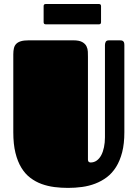

<svg xmlns="http://www.w3.org/2000/svg" viewBox="-20 -898 672 937"><path d="M586.9 -252.4Q586.9 -196.8 576.2 -155Q565.4 -113.3 546.4 -83Q527.3 -52.7 501.5 -33.2Q475.6 -13.7 445.1 -2Q414.6 9.8 380.6 14.4Q346.7 19 312 19Q278.8 19 245.8 14.9Q212.9 10.7 183.3 0Q153.8 -10.7 128.4 -29.8Q103 -48.8 84.5 -79.1Q65.9 -109.4 55.4 -151.9Q44.9 -194.3 44.9 -252.4V-632.8Q44.9 -649.9 47.9 -662.6Q50.8 -675.3 59.1 -683.8Q67.4 -692.4 82 -696.8Q96.7 -701.2 120.1 -701.2H337.9Q366.2 -701.2 381.1 -692.9Q396 -684.6 402.1 -672.1Q408.2 -659.7 408.7 -645.8Q409.2 -631.8 409.2 -620.1V-118.7Q409.2 -111.3 413.3 -108.2Q417.5 -105 421.4 -105Q439 -105 452.1 -114.5Q465.3 -124 474.1 -140.6Q482.9 -157.2 487.5 -179.7Q492.2 -202.1 492.2 -228V-678.2Q492.2 -686.5 495.8 -693.8Q499.5 -701.2 512.2 -701.2H563Q567.4 -701.2 571.8 -700.7Q576.2 -700.2 579.6 -698Q583 -695.8 585 -691.2Q586.9 -686.5 586.9 -678.2ZM203.1 -779.3Q192.9 -779.3 192.9 -790V-868.2Q192.9 -878.4 203.1 -878.4H462.9Q473.1 -878.4 473.1 -868.2V-790Q473.1 -779.3 462.9 -779.3Z"/></svg>

Font: Fascinate Cyrillic
Style: Regular
Weight: 900
Designer: Denis Ignatov
Foundry: Astigmatic (AOETI)
Version: Version 1.00 November 30, 2018, initial release